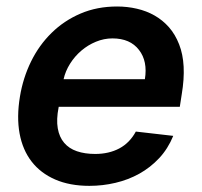

<svg xmlns="http://www.w3.org/2000/svg" viewBox="-20 -573 633 603"><path d="M42.6 -269.5Q52.2 -328.1 77.4 -379.6Q102.6 -431.1 141.9 -469.6Q181.1 -508.2 233 -530.4Q284.8 -552.6 347.7 -552.6Q380 -552.6 410 -545.6Q440 -538.7 465.4 -524.3Q490.8 -509.9 510.7 -487.4Q530.5 -464.8 542.6 -433.6Q566.8 -372.2 550.8 -277L544.7 -237.6H164.4L164.1 -235.8Q156.6 -197.8 161.4 -170.1Q166.2 -142.4 181.5 -124.5Q196.7 -106.5 221.6 -98Q246.4 -89.5 279.1 -89.5Q322.1 -89.5 354.8 -106.9Q387.4 -124.3 406.6 -159.8L524.1 -146.3Q507.5 -105.8 479.9 -76.3Q452.4 -46.9 417.6 -27.5Q382.8 -8.2 342.7 1.2Q302.6 10.7 260.7 10.7Q199.2 10.7 153.4 -9.2Q107.6 -29.1 79.4 -65.5Q51.1 -101.9 41.5 -153.8Q32 -205.6 42.6 -269.5ZM179.7 -324.2H435Q444.2 -380.7 416.5 -416.2Q388.8 -452.4 333.1 -452.4Q306.5 -452.4 281.2 -441.9Q256 -431.5 235.4 -413.9Q214.8 -396.3 200.1 -373Q185.4 -349.8 179.7 -324.2Z"/></svg>

Font: Inter P Semi Bold
Style: Italic
Weight: 600
Italic angle: 9.39999°
Designer: Rasmus Andersson
Foundry: rsms
Version: Version 3.018;git-588b23468